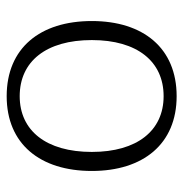

<svg xmlns="http://www.w3.org/2000/svg" viewBox="-7 -531 549 575"><g transform="rotate(90 267.5 -243.5)"><path d="M268 11C411 11 492 -89 492 -244C492 -398 411 -498 268 -498C124 -498 43 -398 43 -244C43 -89 124 11 268 11ZM268 -28C164 -28 100 -107 100 -244C100 -380 164 -459 268 -459C371 -459 435 -380 435 -244C435 -107 371 -28 268 -28Z"/></g></svg>

Font: Maitree Light
Style: Regular
Weight: 300
Designer: CadsonDemak Team
Foundry: CadsonDemak
Version: Version 1.000;PS 001.000;hotconv 1.0.88;makeotf.lib2.5.64775